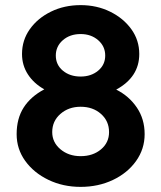

<svg xmlns="http://www.w3.org/2000/svg" viewBox="-20 -727 630 750"><path d="M295 3Q226 3 169 -24.5Q112 -52 78.5 -98.5Q45 -145 45 -203Q45 -264 72.5 -307Q100 -350 153 -378Q112 -401 89 -436.5Q66 -472 66 -516Q66 -570 96.5 -613Q127 -656 179 -681.5Q231 -707 295 -707Q358 -707 410 -681.5Q462 -656 493 -613Q524 -570 524 -516Q524 -426 434 -377Q484 -352 514.5 -307Q545 -262 545 -203Q545 -145 511.5 -98Q478 -51 421 -24Q364 3 295 3ZM295 -428Q336 -428 363.5 -451Q391 -474 391 -510Q391 -546 363.5 -570Q336 -594 295 -594Q253 -594 225.5 -570Q198 -546 198 -510Q198 -474 225.5 -451Q253 -428 295 -428ZM295 -117Q343 -117 374.5 -143.5Q406 -170 406 -211Q406 -254 374.5 -282Q343 -310 295 -310Q248 -310 216 -282Q184 -254 184 -211Q184 -171 216 -144Q248 -117 295 -117Z"/></svg>

Font: Lexend SemiBold
Style: Regular
Weight: 600
Designer: Bonnie Shaver-Troup, Thomas Jockin
Foundry: Lexend
Version: Version 1.005; ttfautohint (v1.8.3)